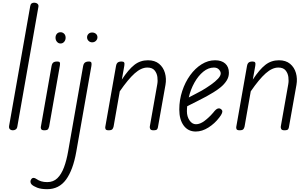

<svg xmlns="http://www.w3.org/2000/svg" viewBox="-20 -948 2238 1397"><path d="M74 0Q65.5 0 58.5 -3.2Q51.5 -6.5 48 -13.2Q44.5 -20 46 -30.5L200 -904Q202.5 -918 210.2 -923.2Q218 -928.5 228.5 -928.5Q242.5 -928.5 252.2 -920.8Q262 -913 259.5 -898.5L106 -26.5Q103.5 -12 94 -6Q84.5 0 74 0Z M302.5 0Q284 0 279.8 -8.5Q275.5 -17 277 -24L355 -467Q357 -479 361.8 -486.5Q366.5 -494 375 -497.2Q383.5 -500.5 397 -500.5Q411.5 -500.5 415 -493.8Q418.5 -487 415.5 -470L337.5 -27Q336.5 -21.5 331.5 -10.8Q326.5 0 302.5 0ZM420.5 -631.5Q405 -631.5 394.5 -644Q384 -656.5 384 -673.5Q384 -690.5 393.8 -702Q403.5 -713.5 420.5 -713.5Q435.5 -713.5 446.5 -702.8Q457.5 -692 457.5 -673.5Q457.5 -656.5 447 -644Q436.5 -631.5 420.5 -631.5Z M323 428.5Q278.5 428.5 250.5 417.5Q222.5 406.5 210 394Q202 385.5 201.5 374.5Q201 363.5 209 353.5Q215 346 224.5 346.2Q234 346.5 244.5 354Q261 365.5 279.8 371.2Q298.5 377 324 377Q368 377 397.2 348.8Q426.5 320.5 445.5 269.8Q464.5 219 476 152L584.5 -465.5Q586.5 -477.5 591.2 -485.2Q596 -493 604.8 -496.8Q613.5 -500.5 626.5 -500.5Q641 -500.5 644.5 -492.8Q648 -485 645 -468L535 156Q511.5 289 460.5 358.8Q409.5 428.5 323 428.5ZM650.5 -640Q635 -640 624.2 -650.8Q613.5 -661.5 613.5 -676.5Q613.5 -691 623.5 -701.2Q633.5 -711.5 650.5 -711.5Q666.5 -711.5 677.8 -702Q689 -692.5 689 -676.5Q689 -662 678 -651Q667 -640 650.5 -640Z M770.5 0Q751.5 0 748 -8.8Q744.5 -17.5 746 -24.5L824 -467Q826 -479 830.5 -486.2Q835 -493.5 843.2 -497Q851.5 -500.5 864.5 -500.5Q879 -500.5 883.2 -493.5Q887.5 -486.5 884.5 -469.5L866.5 -369Q914.5 -442 957.5 -475.8Q1000.5 -509.5 1056.5 -509.5Q1106.5 -509.5 1137.5 -483.8Q1168.5 -458 1180.2 -417Q1192 -376 1184 -330.5L1129.5 -24.5Q1129 -18.5 1124.5 -9.2Q1120 0 1096.5 0Q1078 0 1073.2 -9.2Q1068.5 -18.5 1070 -27.5L1124 -333Q1129 -359 1125.2 -387.5Q1121.5 -416 1104.5 -436.2Q1087.5 -456.5 1052 -456.5Q1007.5 -456.5 960 -414.2Q912.5 -372 851.5 -283.5L806.5 -27.5Q805.5 -21.5 799.8 -10.8Q794 0 770.5 0Z M1404.5 9Q1348.5 9 1316.5 -34.5Q1284.5 -78 1284.5 -151Q1284.5 -221 1305.8 -285.5Q1327 -350 1363.5 -400.5Q1400 -451 1446.8 -480.2Q1493.5 -509.5 1545 -509.5Q1592 -509.5 1618.8 -485.5Q1645.5 -461.5 1645.5 -418.5Q1645.5 -387 1628.5 -360.8Q1611.5 -334.5 1585.5 -313.2Q1559.5 -292 1531.8 -275.5Q1504 -259 1482 -246.5Q1452.5 -230 1411.2 -209.8Q1370 -189.5 1342 -175Q1341 -166 1340.5 -156.8Q1340 -147.5 1340 -138Q1340 -100 1359 -72Q1378 -44 1406 -44Q1435.5 -44 1468.2 -68.5Q1501 -93 1531.5 -128.5Q1551 -154 1564.2 -158Q1577.5 -162 1587 -154.5Q1594 -150 1596.8 -143.2Q1599.5 -136.5 1595.2 -124.8Q1591 -113 1576 -93.5Q1542.5 -49 1496.2 -20Q1450 9 1404.5 9ZM1353.5 -239Q1375 -250.5 1400.5 -263.5Q1426 -276.5 1448.5 -289Q1484 -310 1515.5 -332.2Q1547 -354.5 1566.5 -375.5Q1586 -396.5 1586 -414Q1586 -428 1573 -442.2Q1560 -456.5 1536.5 -456.5Q1496 -456.5 1459.2 -426.5Q1422.5 -396.5 1394.8 -347Q1367 -297.5 1353.5 -239Z M1723.5 0Q1704.5 0 1701 -8.8Q1697.5 -17.5 1699 -24.5L1777 -467Q1779 -479 1783.5 -486.2Q1788 -493.5 1796.2 -497Q1804.5 -500.5 1817.5 -500.5Q1832 -500.5 1836.2 -493.5Q1840.5 -486.5 1837.5 -469.5L1819.5 -369Q1867.5 -442 1910.5 -475.8Q1953.5 -509.5 2009.5 -509.5Q2059.5 -509.5 2090.5 -483.8Q2121.5 -458 2133.2 -417Q2145 -376 2137 -330.5L2082.5 -24.5Q2082 -18.5 2077.5 -9.2Q2073 0 2049.5 0Q2031 0 2026.2 -9.2Q2021.5 -18.5 2023 -27.5L2077 -333Q2082 -359 2078.2 -387.5Q2074.5 -416 2057.5 -436.2Q2040.5 -456.5 2005 -456.5Q1960.5 -456.5 1913 -414.2Q1865.5 -372 1804.5 -283.5L1759.5 -27.5Q1758.5 -21.5 1752.8 -10.8Q1747 0 1723.5 0Z"/></svg>

Font: Edu AU VIC WA NT Hand
Style: Regular
Weight: 400
Designer: Tina and Corey Anderson, Eben Sorkin, Mirko Velimirovic
Foundry: Google for Education
Version: Version 1.001